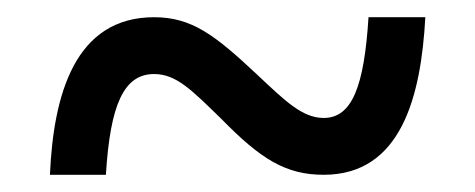

<svg xmlns="http://www.w3.org/2000/svg" viewBox="-20 -468 552 223"><path d="M38 -265H103C108 -347 124 -382 159 -382C185 -382 203 -363 237 -330C283 -283 312 -265 356 -265C446 -265 469 -356 474 -448H408C403 -368 389 -331 356 -331C331 -331 311 -351 279 -381C230 -427 203 -448 159 -448C67 -448 42 -358 38 -265Z"/></svg>

Font: Noto Serif Khmer SemiCondensed SemiBold
Style: Regular
Weight: 600
Width: 4
Designer: Danh Hong and the Monotype Design Team
Foundry: Monotype Imaging Inc.
Version: Version 2.004